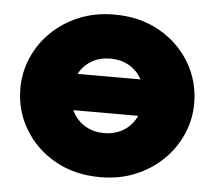

<svg xmlns="http://www.w3.org/2000/svg" viewBox="-44 -583 724 647"><g transform="rotate(5 317.5 -260.0)"><path d="M173.5 -202V-325H463.5V-202ZM317.5 15Q230.5 15 164.2 -22.5Q98 -60 60.8 -122.5Q23.5 -185 23.5 -260Q23.5 -314 44.8 -363.5Q66 -413 105.2 -451.5Q144.5 -490 198.5 -512.5Q252.5 -535 317.5 -535Q404.5 -535 470.8 -497.5Q537 -460 574.2 -397.5Q611.5 -335 611.5 -260Q611.5 -206 590.2 -156.5Q569 -107 529.8 -68.5Q490.5 -30 436.8 -7.5Q383 15 317.5 15ZM317.5 -134Q351.5 -134 379 -149.2Q406.5 -164.5 422.5 -192.8Q438.5 -221 438.5 -260Q438.5 -299 422.8 -327.2Q407 -355.5 379.5 -370.8Q352 -386 317.5 -386Q283 -386 255.8 -370.8Q228.5 -355.5 212.5 -327.2Q196.5 -299 196.5 -260Q196.5 -221 212.5 -192.8Q228.5 -164.5 256 -149.2Q283.5 -134 317.5 -134Z"/></g></svg>

Font: Geologica Black
Style: Regular
Weight: 900
Designer: Sindre Bremnes, Frode Helland
Foundry: Monokrom Skriftforlag AS
Version: Version 1.010;gftools[0.9.28]